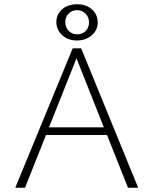

<svg xmlns="http://www.w3.org/2000/svg" viewBox="-20 -886 724 906"><path d="M344 -866Q386 -866 413.5 -842Q441 -818 441 -780Q441 -744 413 -719.5Q385 -695 343 -695Q301 -695 273.5 -720Q246 -745 246 -782Q246 -819 273.5 -842.5Q301 -866 344 -866ZM343 -838Q320 -838 304 -822Q288 -806 288 -782Q288 -757 304 -740.5Q320 -724 344 -724Q368 -724 384 -739.5Q400 -755 400 -780Q400 -805 384 -821.5Q368 -838 343 -838ZM584 0 485 -249H197L98 0H52L323 -658H363L632 0ZM211 -285H470L341 -611Z"/></svg>

Font: EauTestSC Light
Style: Regular
Weight: 300
Designer: Christian Thalmann (Catharsis Fonts)
Version: Version 0.001;PS 000.001;hotconv 1.0.88;makeotf.lib2.5.64775